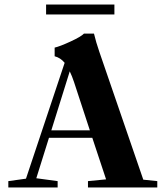

<svg xmlns="http://www.w3.org/2000/svg" viewBox="-20 -824 728 844"><path d="M182.6 -760.3V-804.2H482.9V-760.3ZM16.6 0V-27.8L94.2 -38.6L264.2 -547.9Q245.6 -570.3 220.2 -576.7V-614.7Q243.7 -620.1 289.8 -641.4Q335.9 -662.6 349.1 -676.3H393.1Q402.3 -637.7 416.5 -596.7L609.9 -34.2L671.4 -27.8V0H366.7V-27.8L446.3 -35.6L385.7 -218.3H195.3L139.6 -40.5L233.4 -27.8V0ZM305.7 -462.4Q296.9 -489.3 286.6 -510.3L205.6 -251H375Z"/></svg>

Font: Elstob 14pt
Style: Bold
Weight: 700
Designer: Peter S. Baker
Version: Version 1.015